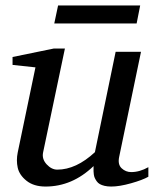

<svg xmlns="http://www.w3.org/2000/svg" viewBox="-20 -672 566 704"><path d="M524 -24Q503 -12 460.5 0Q418 12 388 12Q374 12 363.5 9.5Q353 7 346 3Q339 -1 334.5 -7.5Q330 -14 327.5 -19.5Q325 -25 324 -32.5Q323 -40 323 -44Q323 -48 323 -55Q323 -62 323 -63Q245 12 147 12Q104 12 77.5 -9Q51 -30 45 -57Q39 -84 45 -113L110 -425L26 -434V-463L177 -494H218L138 -113Q133 -89 151 -69.5Q169 -50 190 -50Q259 -50 328 -114L404 -482H497L417 -97Q411 -69 426 -55Q441 -41 461 -41Q492 -41 524 -59ZM494 -652 481 -586H179L193 -652Z"/></svg>

Font: Veleka
Style: Italic
Weight: 400
Italic angle: -12°
Designer: Stefan Peev, Context Ltd, 2016; SIL International, 1997-2014.
Foundry: Stefan Peev, Context Ltd, 2016
Version: Version 1.000